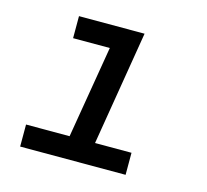

<svg xmlns="http://www.w3.org/2000/svg" viewBox="-82 -613 763 707"><g transform="rotate(15 300.0 -260.0)"><path d="M51 0V-84H217L276 -436H136V-520H386L314 -84H453V0Z"/></g></svg>

Font: Iosevka SS04 Medium Extended
Style: Italic
Weight: 500
Width: 7
Italic angle: -9°
Monospace: yes
Designer: Belleve Invis
Foundry: Belleve Invis
Version: Version 19.0.0; ttfautohint (v1.8.4)